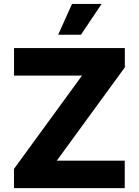

<svg xmlns="http://www.w3.org/2000/svg" viewBox="-20 -977 721 997"><path d="M52.6 0V-100.1L405.9 -584.5H52.9V-727.3H628.2V-627.1L274.9 -142.8H627.8V0ZM282 -796.5 354 -956.7H507.8L400.2 -796.5Z"/></svg>

Font: Inter UI Extra Bold
Style: Regular
Weight: 800
Designer: Rasmus Andersson
Foundry: rsms
Version: 3.2;8d6f07862